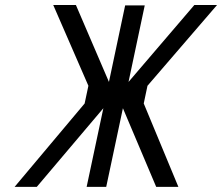

<svg xmlns="http://www.w3.org/2000/svg" viewBox="-20 -732 870 752"><path d="M124 0H37.1L311.5 -326.7L326.2 -396L188.5 -712.4H277.3L406.7 -411.1L470.2 -710.9H546.9L483.4 -411.1L741.2 -712.4H830.1L557.6 -396L543 -326.7L678.7 0H591.8L461.4 -308.1L396 0H319.3L384.8 -308.1Z"/></svg>

Font: Tuffy
Style: Italic
Weight: 400
Italic angle: -12°
Designer: Thatcher Ulrich, Karoly Barta and Michael Everson
Version: Version 001.271